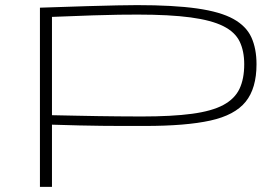

<svg xmlns="http://www.w3.org/2000/svg" viewBox="-20 -730 1086 750"><path d="M136 0V-700Q248 -704 320.5 -706Q393 -708 438 -709Q483 -710 515 -710Q658 -710 749.5 -697Q841 -684 891.5 -656Q942 -628 962 -584Q982 -540 982 -479Q982 -385 939.5 -332.5Q897 -280 801.5 -259Q706 -238 546 -238Q497 -238 457 -238Q417 -238 377 -238.5Q337 -239 290.5 -240Q244 -241 183 -243V0ZM183 -664V-280Q238 -279 280.5 -278Q323 -277 361.5 -276.5Q400 -276 441.5 -275.5Q483 -275 533 -275Q652 -275 730 -285.5Q808 -296 852.5 -320Q897 -344 915.5 -383Q934 -422 934 -479Q934 -531 916 -568Q898 -605 852 -628Q806 -651 724.5 -662Q643 -673 518 -673Q484 -673 444.5 -672.5Q405 -672 343.5 -670Q282 -668 183 -664Z"/></svg>

Font: Georama ExtraExtended ExtraLight
Style: Regular
Weight: 200
Width: 8
Designer: Jean-Baptiste Levee
Foundry: Production Type
Version: Version 1.000